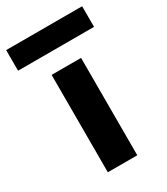

<svg xmlns="http://www.w3.org/2000/svg" viewBox="-235 -769 735 847"><g transform="rotate(-30 132.5 -345.5)"><path d="M58 0V-496H208V0ZM-61 -586V-691H326V-586Z"/></g></svg>

Font: DM Sans 28pt Black
Style: Regular
Weight: 900
Version: Version 4.004;gftools[0.9.30]